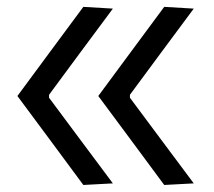

<svg xmlns="http://www.w3.org/2000/svg" viewBox="-20 -524 608 546"><path d="M447 2Q400 -61.5 353.2 -124.8Q306.5 -188 259.5 -251Q306.5 -314.5 353.2 -377.8Q400 -441 447 -504.5L531 -499.5Q485.5 -438.5 440.2 -377.2Q395 -316 349.5 -254.5V-246Q395 -185 440.2 -124.2Q485.5 -63.5 531 -2.5ZM217 2Q170 -61.5 123.2 -124.8Q76.5 -188 29.5 -251Q76.5 -314.5 123.2 -377.8Q170 -441 217 -504.5L301 -499.5Q255.5 -438.5 210.2 -377.2Q165 -316 119.5 -254.5V-246Q165 -185 210.2 -124.2Q255.5 -63.5 301 -2.5Z"/></svg>

Font: Commissioner
Style: Regular
Weight: 400
Designer: Kostas Bartsokas
Foundry: Kostas Bartsokas
Version: Version 1.000; ttfautohint (v1.8.3)